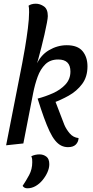

<svg xmlns="http://www.w3.org/2000/svg" viewBox="-20 -774 502 1036"><path d="M13 10 100 -433 174 -420Q198 -476 244 -503Q290 -530 340 -530Q399 -530 425.5 -498Q452 -466 452 -416Q452 -359 423 -320.5Q394 -282 351 -258Q308 -234 266 -219L183 -242Q225 -253 265.5 -271Q306 -289 333 -318Q360 -347 360 -388Q360 -453 294 -453Q251 -453 224.5 -427Q198 -401 183 -359.5Q168 -318 159 -272L106 0ZM347 20Q327 20 310 11.5Q293 3 277.5 -16Q262 -35 247.5 -65.5Q233 -96 217 -140Q201 -184 183 -242L274 -239L327 -101Q337 -77 356 -54.5Q375 -32 404 -29Q403 -8 389 6Q375 20 347 20ZM173 -410 98 -422Q106 -463 115 -516.5Q124 -570 130.5 -621.5Q137 -673 137 -708Q137 -719 136.5 -727.5Q136 -736 134 -743Q140 -748 150.5 -751Q161 -754 173 -754Q196 -754 217 -739.5Q238 -725 238 -687Q238 -677 233 -650Q228 -623 220 -588Q212 -553 203 -517.5Q194 -482 186 -453Q178 -424 173 -410ZM128 242Q119 242 113 239Q107 236 102 229Q121 201 137.5 170Q154 139 154 102Q154 92 153.5 85.5Q153 79 149 69Q159 64 170.5 61.5Q182 59 193 59Q214 59 230 71Q246 83 246 112Q246 133 236 155.5Q226 178 209.5 198Q193 218 172 230Q151 242 128 242Z"/></svg>

Font: Sansita Swashed Light
Style: Regular
Weight: 300
Designer: Pablo Cosgaya
Foundry: Omnibus-Type
Version: Version 1.003